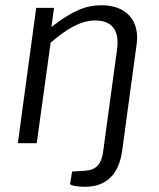

<svg xmlns="http://www.w3.org/2000/svg" viewBox="-20 -546 608 732"><path d="M367 -526C309 -526 259 -507 176 -443L186 -516H118L48 0H120L173 -383C230 -433 287 -468 342 -468C412 -468 436 -425 426 -356L374 26C368 79 348 102 304 105L255 108L247 156C247 156 255 166 305 166C386 166 434 118 446 27L501 -378C513 -465 464 -526 367 -526Z"/></svg>

Font: United Sans Light
Style: Italic
Weight: 300
Italic angle: -8°
Designer: Pablo Impallari, Rodrigo Fuenzalida (Modified by Dan O. Williams)
Version: Version 1.000;PS 001.000;hotconv 1.0.88;makeotf.lib2.5.64775